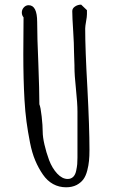

<svg xmlns="http://www.w3.org/2000/svg" viewBox="-20 -774 487 812"><path d="M79.1 -627Q78.6 -591.8 78.6 -544.4Q78.6 -440.4 83.5 -352.5Q86.4 -302.2 92 -260Q97.7 -217.8 106.9 -170.9Q115.2 -128.4 128.9 -95.7Q142.6 -63 161.6 -35.6Q179.7 -9.3 204.6 4.4Q229.5 18.1 259.8 18.1Q284.7 18.1 304.2 8.3Q322.3 -1.5 332.8 -15.9Q343.3 -30.3 349.1 -53.2Q354.5 -74.2 356.4 -93.8Q358.4 -113.3 358.4 -140.6Q358.4 -234.4 349.6 -401.9Q340.3 -565.4 340.3 -653.3Q340.3 -662.6 344.2 -684.6Q347.7 -703.1 347.7 -714.4V-731L323.2 -754.4Q309.1 -754.4 297.4 -746.6Q285.6 -738.8 285.6 -727.1Q285.6 -702.1 289.6 -641.1Q293 -587.9 293 -555.7L293.9 -526.9L294.9 -497.6V-490.7Q294.9 -456.5 301.3 -396.5Q307.6 -336.4 307.6 -302.2V-106.9Q307.6 -90.8 306.6 -79.8Q305.7 -68.8 302.2 -52.2Q298.8 -35.2 289.6 -26.1Q280.3 -17.1 266.1 -17.1Q243.2 -17.1 221.9 -39.8Q200.7 -62.5 187.5 -97.2Q175.3 -130.4 168 -162.6Q160.6 -194.8 160.6 -216.8Q160.6 -242.7 156.2 -281.7Q151.9 -320.8 146.5 -333Q146.5 -391.1 142.1 -507.3Q137.2 -617.7 137.2 -680.7Q137.2 -752 101.1 -752Q89.4 -752 80.8 -742.7Q72.3 -733.4 72.3 -721.2Q72.3 -709 79.6 -700.7Q79.6 -662.1 79.1 -627Z"/></svg>

Font: Amatica SC
Style: Bold
Weight: 400
Designer: Vernon Adams, Ben Nathan
Foundry: newtypography
Version: Version 2.000